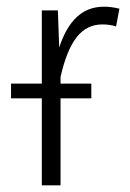

<svg xmlns="http://www.w3.org/2000/svg" viewBox="-20 -554 389 574"><path d="M337 -528 327 -475Q308 -481 286 -481Q239 -481 209 -442.5Q179 -404 161 -324V-304H253V-260H161V0H105V-260H13V-304H105V-523H153L157 -412Q177 -473 210 -503.5Q243 -534 291 -534Q313 -534 337 -528Z"/></svg>

Font: Fira Sans Condensed Light
Style: Regular
Weight: 300
Width: 3
Designer: bBox Type GmbH & Carrois Corporate GbR & Edenspiekermann AG
Foundry: bBox Type GmbH & Carrois Corporate GbR & Edenspiekermann AG
Version: Version 4.301